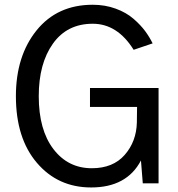

<svg xmlns="http://www.w3.org/2000/svg" viewBox="-20 -783 761 820"><path d="M47.9 -372.1Q47.9 -543.9 136.2 -653.3Q224.6 -762.7 376 -762.7Q428.7 -762.7 474.1 -746.1Q519.5 -729.5 550.3 -702.6Q581.1 -675.8 600.1 -649.9Q619.1 -624 631.8 -597.7L550.8 -570.3Q481.4 -681.6 376 -681.6Q266.6 -681.6 206.1 -596.7Q145.5 -511.7 145.5 -372.1Q145.5 -228.5 208 -146.5Q270.5 -64.5 372.1 -64.5Q462.9 -64.5 512.7 -121.6Q562.5 -178.7 564.5 -259.8Q564.5 -268.6 564.9 -292.5Q565.4 -316.4 565.4 -326.2H364.3V-407.2H657.2V0H589.8L582 -97.7Q521.5 17.6 369.1 17.6Q227.5 17.6 137.7 -87.4Q47.9 -192.4 47.9 -372.1Z"/></svg>

Font: Gothic A1 Medium
Style: Regular
Weight: 500
Designer: HanYang I&C Co.,Ltd.
Foundry: HanYang I&C Co.,Ltd.
Version: Version 2.50